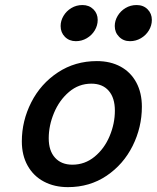

<svg xmlns="http://www.w3.org/2000/svg" viewBox="-20 -749 638 781"><path d="M374 -500.5Q429.2 -500.5 470.5 -478Q511.7 -455.6 534.4 -413.6Q557.1 -371.6 557.1 -314.9Q557.1 -231 519.5 -155.5Q481.9 -80.1 413.3 -33.9Q344.7 12.2 256.3 12.2Q201.2 12.2 158.7 -10.3Q116.2 -32.7 92.5 -75Q68.8 -117.2 68.8 -173.8Q68.8 -257.3 107.2 -332.8Q145.5 -408.2 215.3 -454.3Q285.2 -500.5 374 -500.5ZM178.2 -186.5Q178.2 -135.7 203.9 -107.4Q229.5 -79.1 274.4 -79.1Q325.2 -79.1 364.7 -111.6Q404.3 -144 425.8 -195.1Q447.3 -246.1 447.3 -298.8Q447.3 -351.1 422.1 -379.9Q397 -408.7 351.6 -408.7Q300.3 -408.7 260.7 -375Q221.2 -341.3 199.7 -289.8Q178.2 -238.3 178.2 -186.5ZM508.8 -581.5Q481.9 -581.5 464.4 -599.4Q446.8 -617.2 446.8 -643.1Q446.8 -664.6 458.5 -684.3Q470.2 -704.1 490.5 -716.3Q510.7 -728.5 535.6 -728.5Q563 -728.5 580.3 -711.2Q597.7 -693.8 597.7 -668Q597.7 -645.5 585.7 -625.5Q573.7 -605.5 553.2 -593.5Q532.7 -581.5 508.8 -581.5ZM288.6 -581.5Q261.7 -581.5 244.1 -599.1Q226.6 -616.7 226.6 -643.1Q226.6 -664.6 238.3 -684.3Q250 -704.1 270.3 -716.3Q290.5 -728.5 315.4 -728.5Q342.3 -728.5 359.9 -711.2Q377.4 -693.8 377.4 -668Q377.4 -645.5 365.5 -625.5Q353.5 -605.5 333 -593.5Q312.5 -581.5 288.6 -581.5Z"/></svg>

Font: Lesson One Medium
Style: Italic
Weight: 500
Italic angle: -14°
Designer: But Ko, Victor Gaultney, Annie Olsen, Julie Remington, Don Collingsworth, Eric Hays, Becca Hirsbrunner
Version: Version 1.100